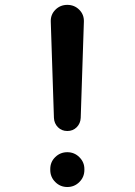

<svg xmlns="http://www.w3.org/2000/svg" viewBox="-20 -750 540 770"><path d="M181.6 -68.4V-72.3Q181.6 -100.6 201.7 -120.1Q221.7 -139.6 250 -139.6Q278.3 -139.6 298.3 -119.6Q318.4 -99.6 318.4 -72.3V-68.4Q318.4 -40 298.3 -20Q278.3 0 250 0Q221.7 0 201.7 -20Q181.6 -40 181.6 -68.4ZM196.3 -277.3 183.6 -663.1Q182.6 -691.4 202.1 -710.9Q221.7 -730.5 250 -730.5Q278.3 -730.5 297.9 -710.9Q317.4 -691.4 316.4 -663.1L303.7 -277.3Q302.7 -254.9 287.6 -239.7Q272.5 -224.6 250 -224.6Q227.5 -224.6 212.4 -239.7Q197.3 -254.9 196.3 -277.3Z"/></svg>

Font: Rounded-X Mgen+ 1mn medium
Style: Regular
Weight: 500
Designer: [Source Han Sans]
Ryoko NISHIZUKA  (kana & ideographs); Paul D. Hunt (Latin, Greek & Cyrillic); Wenlong ZHANG  (bopomofo
Version: Version 1.059.20150602